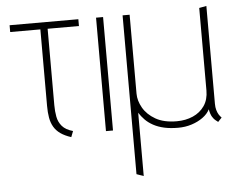

<svg xmlns="http://www.w3.org/2000/svg" viewBox="-51 -570 1047 843"><g transform="rotate(-5 472.5 -149.0)"><path d="M185 -133V-470H323V-500H20V-470H153V-133Q153 -104 157 -81Q161 -58 171.5 -40Q182 -22 200.5 -9Q219 4 247 13L257 -13Q225 -22 209.5 -40Q194 -58 189.5 -82Q185 -106 185 -133Z M401 0H432V-500H401Z M888 -78V-509L856 -503V-139Q856 -99 837 -71.5Q818 -44 786 -30Q754 -16 715 -16Q658 -16 621.5 -37Q585 -58 567 -89.5Q549 -121 549 -152V-500H518V200L549 211V-68Q559 -52 573.5 -37Q588 -22 609 -10.5Q630 1 657 7Q684 13 718 13Q750 13 778 4Q806 -5 827.5 -20.5Q849 -36 859 -56Q863 -34 870.5 -22Q878 -10 886 -4.5Q894 1 895 3L912 -15Q905 -22 900 -30Q895 -38 891.5 -50Q888 -62 888 -78Z"/></g></svg>

Font: Advent Pro ExtraLight
Style: Regular
Weight: 250
Version: Version 3.000